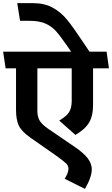

<svg xmlns="http://www.w3.org/2000/svg" viewBox="-40 -1023 720 1234"><path d="M420.9 -375V-584H200.2V-310.1Q200.2 -274.9 213.6 -250Q227.1 -225.1 269 -195.8L442.9 -77.1Q497.1 -40 523.4 -6.1Q549.8 27.8 549.8 65.9Q549.8 115.7 505.9 190.9L376 126Q399.9 86.9 399.9 62Q399.9 42 385 27.6Q370.1 13.2 330.1 -16.1L152.8 -140.1Q97.7 -179.2 80.3 -217Q63 -254.9 63 -315.9V-584H-3.9L-20 -690.9H417Q405.8 -706.1 393.1 -726.1Q347.2 -792 319.6 -823Q292 -854 252 -871.6Q211.9 -889.2 149.9 -889.2H88.9L70.8 -1002.9H170.9Q245.1 -1002.9 297.6 -974.4Q350.1 -945.8 389.6 -897.9Q429.2 -850.1 492.2 -754.9L535.2 -690.9H645L660.2 -584H558.1V-347.2Q558.1 -278.3 532.5 -235.1Q506.8 -191.9 444.8 -155.8L340.8 -248Q388.2 -276.9 404.5 -303Q420.9 -329.1 420.9 -375Z"/></svg>

Font: Kadwa
Style: Regular
Weight: 400
Designer: Sol Matas
Foundry: Sol Matas
Version: Version 1.000;PS 001.000;hotconv 1.0.70;makeotf.lib2.5.58329